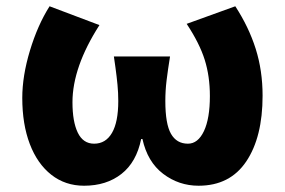

<svg xmlns="http://www.w3.org/2000/svg" viewBox="-20 -579 908 612"><path d="M51 -267Q51 -337 75.5 -418Q100 -499 138 -559L297 -499Q211 -365 211 -253Q211 -191 228 -156Q245 -121 280 -121Q317 -121 337 -155.5Q357 -190 357 -257Q357 -283 354.5 -309Q352 -335 348 -364L343 -399H522Q515 -356 511 -323Q507 -290 507 -257Q507 -184 525 -152.5Q543 -121 579 -121Q611 -121 630 -161Q649 -201 649 -273Q649 -336 632.5 -388.5Q616 -441 575 -503L730 -559Q773 -493 795 -423.5Q817 -354 817 -274Q817 -142 765 -64.5Q713 13 613 13Q550 13 500 -25Q450 -63 434 -136H430Q415 -62 367 -24.5Q319 13 248 13Q188 13 143.5 -22Q99 -57 75 -120Q51 -183 51 -267Z"/></svg>

Font: Nebula Sans Bold
Style: Regular
Weight: 700
Designer: Paul D. Hunt for Adobe (as Source Sans)
Foundry: Nebula Entertainment & Broadcasting LLC
Version: Version 1.010